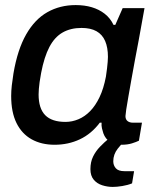

<svg xmlns="http://www.w3.org/2000/svg" viewBox="-20 -558 613 756"><path d="M195 12Q143 12 104.5 -9.5Q66 -31 45 -73.5Q24 -116 24 -180Q24 -200 26.5 -222Q29 -244 33 -269Q49 -363 83 -422.5Q117 -482 166.5 -510Q216 -538 278 -538Q313 -538 341.5 -529.5Q370 -521 392 -504Q414 -487 427 -460H434L463 -526H549L526 -399Q519 -362 511.5 -322.5Q504 -283 497.5 -245.5Q491 -208 485.5 -177.5Q480 -147 477 -126.5Q474 -106 474 -101Q474 -88 482 -81.5Q490 -75 503 -75H539L527 -4Q517 1 499.5 6.5Q482 12 458 12Q431 12 413 0.5Q395 -11 387 -33Q384 -42 381.5 -52.5Q379 -63 380 -75H373Q340 -31 294.5 -9.5Q249 12 195 12ZM238 -78Q264 -78 289 -88.5Q314 -99 335 -120.5Q356 -142 372 -175.5Q388 -209 397 -256Q400 -275 401.5 -289Q403 -303 404 -314Q405 -325 405 -334Q405 -371 394 -396.5Q383 -422 360 -435Q337 -448 301 -448Q258 -448 226.5 -430Q195 -412 174.5 -373Q154 -334 142 -271Q138 -250 136 -235Q134 -220 133 -208Q132 -196 132 -186Q132 -131 158 -104.5Q184 -78 238 -78ZM424 178Q403 178 382.5 171.5Q362 165 349 149.5Q336 134 336 108Q336 80 346.5 58.5Q357 37 374 19.5Q391 2 408 -12H477L476 -8Q461 5 443.5 27.5Q426 50 426 77Q426 93 436 104.5Q446 116 470 116H508L500 164Q483 171 461.5 174.5Q440 178 424 178Z"/></svg>

Font: Archivo SemiBold Medium
Style: Italic
Weight: 500
Italic angle: -10°
Version: Version 2.001